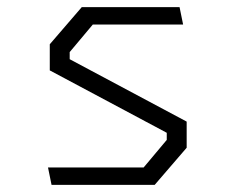

<svg xmlns="http://www.w3.org/2000/svg" viewBox="-20 -520 660 540"><path d="M115 -49H384L449 -126.5V-146.5L120 -322V-395.5L210 -500H485L495 -451H241L176 -373.5V-353.5L505 -178V-104.5L415 0H125Z"/></svg>

Font: Monaspace Krypton Var ExLight
Style: Regular
Weight: 200
Designer: Riley Cran and the Lettermatic Team
Version: Version 1.200 (Monaspace Krypton Var)